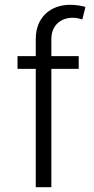

<svg xmlns="http://www.w3.org/2000/svg" viewBox="-20 -780 390 800"><path d="M129 -618V-546H53V-493H129V0H194V-493H308V-546H194V-618C194 -673 232 -706 283 -706C297 -706 310 -703 323 -699L336 -751C320 -756 297 -760 272 -760C191 -760 129 -708 129 -618Z"/></svg>

Font: Wafeq Light
Style: Regular
Weight: 300
Designer: Rasmus Andersson & Azza Alameddine
Foundry: Google & TypeTogether
Version: Version 3.000;January 28, 2025;FontCreator 15.0.0.3014 64-bi